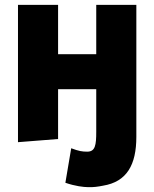

<svg xmlns="http://www.w3.org/2000/svg" viewBox="-20 -564 634 790"><path d="M541 -544V-1C541 114 502 184 404 200C384 204 364 207 342 206C325 206 289 202 249 188L273 46C305 58 318 60 339 60C372 60 376 33 376 -22V-197H219V8L54 21V-544H219V-341H376V-544Z"/></svg>

Font: Repo ExtraBold
Style: Bold
Weight: 700
Designer: Stefan Peev
Foundry: Context Ltd
Version: Version 1.502